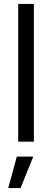

<svg xmlns="http://www.w3.org/2000/svg" viewBox="-20 -724 266 981"><path d="M73 -704H153V0H73ZM66 76H150L85 237H22Z"/></svg>

Font: CBA Beacon Sans
Style: Regular
Weight: 400
Designer: Wei Huang
Foundry: Wei Huang
Version: Version 1.002